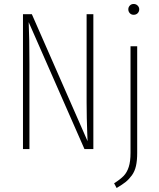

<svg xmlns="http://www.w3.org/2000/svg" viewBox="-20 -754 805 971"><path d="M655.8 -733.9Q668 -733.9 676 -725.8Q684.1 -717.8 684.1 -707Q684.1 -695.3 676.3 -687.3Q668.5 -679.2 655.8 -679.2Q644 -679.2 636.5 -687.3Q628.9 -695.3 628.9 -707Q628.9 -717.8 636.5 -725.8Q644 -733.9 655.8 -733.9ZM452.1 -682.1V0H407.2L125 -642.1Q128.9 -562 128.9 -430.2V0H96.2V-682.1H141.1L422.9 -40Q422.4 -49.8 421.1 -84.5Q419.9 -119.1 418.9 -157.7Q418 -196.3 418 -236.8V-682.1ZM673.8 -520V20Q673.8 58.1 667.7 85.2Q661.6 112.3 647 132.6Q632.3 152.8 615.5 166.3Q598.6 179.7 569.8 196.8L557.1 172.9Q588.9 152.8 605.5 135.5Q622.1 118.2 631.1 90.3Q640.1 62.5 640.1 19V-520Z"/></svg>

Font: Fira Sans Compressed UltraLight
Style: Regular
Weight: 200
Width: 1
Designer: Carrois Corporate & Edenspiekermann AG
Foundry: Carrois Corporate GbR & Edenspiekermann AG
Version: Version 4.203;PS 004.203;hotconv 1.0.88;makeotf.lib2.5.64775